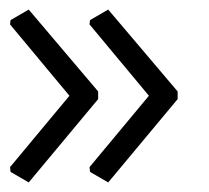

<svg xmlns="http://www.w3.org/2000/svg" viewBox="-20 -427 436 401"><path d="M351 -236V-220L206 -46L168 -68L167 -78L291 -227L167 -376L168 -385L206 -407ZM185 -236V-220L40 -46L2 -68L1 -78L125 -227L1 -376L2 -385L40 -407Z"/></svg>

Font: Alegreya Sans
Style: Regular
Weight: 400
Designer: Juan Pablo del Peral
Foundry: Huerta Tipografica
Version: Version 2.008; ttfautohint (v1.6)